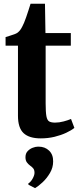

<svg xmlns="http://www.w3.org/2000/svg" viewBox="-20 -710 414 999"><path d="M192 10Q132 10 102.8 -17.2Q73.5 -44.5 73.5 -107.5V-472.5H9V-517Q20 -520.5 32 -524.2Q44 -528 54.8 -531.8Q65.5 -535.5 72 -540.5Q79.5 -546.5 85 -553.8Q90.5 -561 95.2 -570.5Q100 -580 105 -591Q110 -602.5 116 -620Q122 -637.5 128.2 -656.5Q134.5 -675.5 139 -690.5H214L216.5 -538H348.5V-472.5H217.5V-172.5Q217.5 -126.5 221.5 -105.2Q225.5 -84 236.2 -78Q247 -72 266.5 -72Q288 -72 311.2 -78.2Q334.5 -84.5 349.5 -91L367 -44.5Q351 -31.5 324.2 -19Q297.5 -6.5 263.8 1.8Q230 10 192 10ZM256.5 130Q256.5 162 240 190Q223.5 218 201.5 238.5Q179.5 259 163 268.5H161.5L128 251L127 245Q140.5 236.5 150 219Q159.5 201.5 159.5 189.5Q159.5 174.5 153.2 166.5Q147 158.5 136.5 151.5Q127.5 145 120 135Q112.5 125 112.5 108Q112.5 88.5 123.8 76.5Q135 64.5 150.2 58.8Q165.5 53 177.5 53H180.5Q214 53 235.5 73.8Q257 94.5 256.5 130Z"/></svg>

Font: Merriweather 60pt
Style: Bold
Weight: 700
Version: Version 2.100